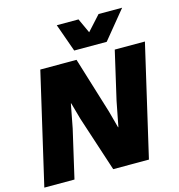

<svg xmlns="http://www.w3.org/2000/svg" viewBox="-125 -991 1027 1101"><g transform="rotate(-15 388.0 -440.5)"><path d="M371 -715 312 -881H441L481 -794L560 -881H700L564 -715ZM2 0 155 -660H370L473 -325L500 -225H502L531 -374L597 -660H776L623 0H411L304 -327L276 -427H274L247 -286L181 0Z"/></g></svg>

Font: Elaine Sans ExtraBold
Style: Italic
Weight: 800
Italic angle: -13°
Designer: Wei Huang
Foundry: Wei Huang
Version: Version 2.001;December 24, 2019;FontCreator 12.0.0.2547 64-b